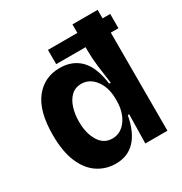

<svg xmlns="http://www.w3.org/2000/svg" viewBox="-166 -818 906 956"><g transform="rotate(-30 287.0 -340.5)"><path d="M227 14Q170 14 124 -16.5Q78 -47 51.5 -109Q25 -171 25 -267Q25 -403 78.5 -471Q132 -539 221 -539Q293 -539 338 -493.5Q383 -448 396 -348H405Q397 -403 391 -452Q385 -501 385 -541V-564H216V-646H385V-695H530V-646H574V-564H530V-196V0H403L406 -166H398Q364 14 227 14ZM274 -103Q323 -103 354.5 -146.5Q386 -190 386 -257V-265Q386 -332 354 -374.5Q322 -417 274 -417Q240 -417 217 -395.5Q194 -374 182.5 -338Q171 -302 171 -258Q171 -192 198 -147.5Q225 -103 274 -103Z"/></g></svg>

Font: Bricolage Grotesque 48pt Bricolage Grotesque 48pt Regular
Style: Bold
Weight: 700
Designer: Mathieu Triay
Foundry: Atelier Triay
Version: Version 1.000; ttfautohint (v1.8.4.7-5d5b);gftools[0.9.32]